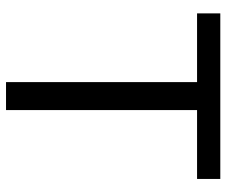

<svg xmlns="http://www.w3.org/2000/svg" viewBox="-77 -674 751 637"><g transform="rotate(90 298.5 -355.5)"><path d="M24.4 -633.8V-710.9H573.7V-633.8H345.2V0H252.4V-633.8Z"/></g></svg>

Font: Roboto21382017
Style: Regular
Weight: 400
Designer: Christian Robertson
Foundry: Google
Version: Version 2.138; 2017